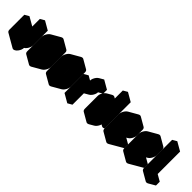

<svg xmlns="http://www.w3.org/2000/svg" viewBox="183 -2213 3578 3578"><g transform="rotate(45 1971.5 -424.5)"><path d="M303 40Q269 60 243 45Q217 30 217 -10L390 -110V-600L476 -650V-260Q476 -234 464 -204Q452 -174 432.5 -148.5Q413 -123 390 -110Q390 -84 378 -54Q366 -24 346 1.5Q326 27 303 40ZM130 -450 217 -500V-10Q182 10 156 -5Q130 -20 130 -60ZM476 -650 390 -600 217 -700 303 -750ZM390 -600V-110L217 -210V-700ZM390 -110 217 -10 43 -110 217 -210ZM217 -10Q217 30 243 45L69 -55Q43 -70 43 -110ZM217 -500 130 -450 -43 -550 43 -600ZM130 -450V-60Q130 -20 156 -5L-17 -105Q-43 -120 -43 -160V-550Z M737 -540 910 -640Q944 -660 970 -645Q996 -630 996 -590V-210Q996 -184 984 -154Q972 -124 952.5 -98.5Q933 -73 910 -60L737 40Q702 60 676 45Q650 30 650 -10V-390Q650 -417 662 -446.5Q674 -476 694 -501.5Q714 -527 737 -540ZM737 -60 910 -160V-540L737 -440ZM910 -540V-160L737 -260V-640ZM910 -160 737 -60 563 -160 737 -260ZM970 -645Q944 -660 910 -640L737 -540Q714 -527 694 -501.5Q674 -476 662 -446.5Q650 -417 650 -390V-10Q650 30 676 45L503 -55Q477 -70 477 -110V-490Q477 -517 489 -546.5Q501 -576 520.7 -601.5Q540.4 -627 563 -640L737 -740Q771.4 -760 797 -745Z M1257 -540 1430 -640Q1464 -660 1490 -645Q1516 -630 1516 -590V-210Q1516 -184 1504 -154Q1492 -124 1472.5 -98.5Q1453 -73 1430 -60L1257 40Q1222 60 1196 45Q1170 30 1170 -10V-390Q1170 -417 1182 -446.5Q1194 -476 1214 -501.5Q1234 -527 1257 -540ZM1257 -60 1430 -160V-540L1257 -440ZM1430 -540V-160L1257 -260V-640ZM1430 -160 1257 -60 1083 -160 1257 -260ZM1490 -645Q1464 -660 1430 -640L1257 -540Q1234 -527 1214 -501.5Q1194 -476 1182 -446.5Q1170 -417 1170 -390V-10Q1170 30 1196 45L1023 -55Q997 -70 997 -110V-490Q997 -517 1009 -546.5Q1021 -576 1040.7 -601.5Q1060.4 -627 1083 -640L1257 -740Q1291.4 -760 1317 -745Z M1690 -450 1777 -500V-400L1863 -450Q1863 -477 1875 -506.5Q1887 -536 1907 -561.5Q1927 -587 1950 -600L2036 -650V-550L1950 -500Q1950 -474 1938 -444Q1926 -414 1906 -388.5Q1886 -363 1863 -350L1777 -300V0L1690 50ZM1690 -450V50L1517 -50V-550ZM2036 -650 1950 -600Q1927 -587 1907 -561.5Q1887 -536 1875 -506.5Q1863 -477 1863 -450L1690 -550Q1690 -577 1702.1 -606.5Q1714.3 -636 1734 -661.5Q1753.7 -687 1777 -700L1863 -750ZM1863 -450 1777 -400 1603 -500 1690 -550ZM1777 -500 1690 -450 1517 -550 1603 -600Z M2253 -500 2339 -550Q2374 -570 2400 -555Q2426 -540 2426 -500V-750L2512 -800V-110Q2478 -90 2452 -105Q2426 -120 2426 -160Q2426 -134 2414 -104Q2402 -74 2382 -48.5Q2362 -23 2339 -10L2253 40Q2218 60 2192 45Q2166 30 2166 -10V-350Q2166 -377 2178 -406.5Q2190 -436 2210 -461.5Q2230 -487 2253 -500ZM2253 -400V-60L2426 -160V-500ZM2426 -160Q2426 -120 2452 -105L2279 -205Q2253 -220 2253 -260ZM2512 -800 2426 -750 2253 -850 2339 -900ZM2426 -750V-500L2253 -600V-850ZM2426 -500V-160L2253 -260V-600ZM2426 -160 2253 -60 2079 -160 2253 -260ZM2400 -555Q2374 -570 2339 -550L2253 -500Q2230 -487 2210 -461.5Q2190 -436 2178 -406.5Q2166 -377 2166 -350V-10Q2166 30 2192 45L2019 -55Q1993 -70 1993 -110V-450Q1993 -477 2005 -506.5Q2017 -536 2036.7 -561.5Q2056.4 -587 2079 -600L2166 -650Q2200 -670 2226 -655Z M2773 -540 2946 -640Q2980 -660 3006 -645Q3032 -630 3032 -590V-440Q3032 -414 3020 -384Q3008 -354 2988.5 -328.5Q2969 -303 2946 -290L2859 -240Q2825 -220 2799 -235Q2773 -250 2773 -290V-60L3032 -210V-110L2773 40Q2738 60 2712 45Q2686 30 2686 -10V-390Q2686 -417 2698 -446.5Q2710 -476 2730 -501.5Q2750 -527 2773 -540ZM2946 -540 2773 -440V-290L2946 -390ZM3032 -210 2773 -60 2599 -160 2859 -310ZM2946 -540V-390L2773 -490V-640ZM2773 -290Q2773 -250 2799 -235L2625 -335Q2599 -350 2599 -390ZM2946 -390 2773 -290 2599 -390 2773 -490ZM3006 -645Q2980 -660 2946 -640L2773 -540Q2750 -527 2730 -501.5Q2710 -476 2698 -446.5Q2686 -417 2686 -390V-10Q2686 30 2712 45L2539 -55Q2513 -70 2513 -110V-490Q2513 -517 2525 -546.5Q2537 -576 2556.7 -601.5Q2576.4 -627 2599 -640L2773 -740Q2807.4 -760 2833 -745Z M3293 -540 3466 -640Q3500 -660 3526 -645Q3552 -630 3552 -590V-440Q3552 -414 3540 -384Q3528 -354 3508.5 -328.5Q3489 -303 3466 -290L3379 -240Q3345 -220 3319 -235Q3293 -250 3293 -290V-60L3552 -210V-110L3293 40Q3258 60 3232 45Q3206 30 3206 -10V-390Q3206 -417 3218 -446.5Q3230 -476 3250 -501.5Q3270 -527 3293 -540ZM3466 -540 3293 -440V-290L3466 -390ZM3552 -210 3293 -60 3119 -160 3379 -310ZM3466 -540V-390L3293 -490V-640ZM3293 -290Q3293 -250 3319 -235L3145 -335Q3119 -350 3119 -390ZM3466 -390 3293 -290 3119 -390 3293 -490ZM3526 -645Q3500 -660 3466 -640L3293 -540Q3270 -527 3250 -501.5Q3230 -476 3218 -446.5Q3206 -417 3206 -390V-10Q3206 30 3232 45L3059 -55Q3033 -70 3033 -110V-490Q3033 -517 3045 -546.5Q3057 -576 3076.7 -601.5Q3096.4 -627 3119 -640L3293 -740Q3327.4 -760 3353 -745Z M3813 -60 3942 -135V-35L3813 40Q3778 60 3752 45Q3726 30 3726 -10V-750L3813 -800ZM3813 -800 3726 -750 3553 -850 3639 -900ZM3942 -135 3813 -60 3639 -160 3769 -235ZM3726 -750V-10Q3726 30 3752 45L3579 -55Q3553 -70 3553 -110V-850Z"/></g></svg>

Font: Nabla Normal
Style: Regular
Weight: 400
Designer: Arthur Reinders Folmer
Version: Version 1.000